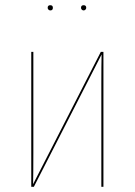

<svg xmlns="http://www.w3.org/2000/svg" viewBox="-20 -717 517 737"><path d="M377 0H369V-394Q369 -470 370 -508L110 0H100V-518H108V-129Q108 -51 107 -10L367 -518H377ZM183 -687Q183 -677 173 -677Q169 -677 166 -680Q163 -683 163 -687Q163 -697 173 -697Q183 -697 183 -687ZM311 -687Q311 -683 308 -680Q305 -677 301 -677Q297 -677 294 -680Q291 -683 291 -687Q291 -697 301 -697Q311 -697 311 -687Z"/></svg>

Font: Fira Sans Compressed Eight
Style: Regular
Weight: 100
Width: 1
Designer: bBox Type GmbH & Carrois Corporate GbR & Edenspiekermann AG
Foundry: bBox Type GmbH & Carrois Corporate GbR & Edenspiekermann AG
Version: Version 4.301